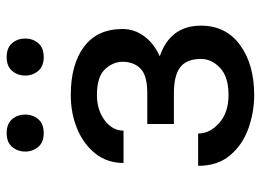

<svg xmlns="http://www.w3.org/2000/svg" viewBox="-123 -647 780 574"><g transform="rotate(-90 267.0 -360.0)"><path d="M275.6 -230.1H183.2V-309.7H275.6Q328.8 -309.7 349.1 -330.1Q369.3 -350.5 369.3 -383.5Q369.3 -412.3 346.8 -436.3Q324.2 -460.2 269.9 -460.2Q225.1 -460.2 194.2 -437Q163.4 -413.7 163.4 -380.7H66.8Q66.8 -429 94.5 -464.3Q122.2 -499.6 168.3 -519Q214.5 -538.4 269.9 -538.4Q361.5 -538.4 414.4 -498.8Q467.3 -459.2 467.3 -383.5Q467.3 -348.4 445.8 -319.1Q424.4 -289.8 385.7 -272.4Q477.3 -241.1 477.3 -149.1Q477.3 -74.6 419.4 -32.3Q361.5 9.9 269.9 9.9Q218 9.9 169.4 -7.6Q120.7 -25.2 89.5 -62.3Q58.2 -99.4 58.2 -157.7H154.8Q154.8 -122.5 186.3 -94.6Q217.7 -66.8 269.9 -66.8Q324.2 -66.8 351 -92Q377.8 -117.2 377.8 -149.1Q377.8 -191.8 353.3 -210.9Q328.8 -230.1 275.6 -230.1ZM100.9 -674.7Q100.9 -697.1 114.7 -713.6Q128.6 -730.1 156.2 -730.1Q183.9 -730.1 197.8 -713.6Q211.6 -697.1 211.6 -674.7Q211.6 -652.3 197.8 -635.8Q183.9 -619.3 156.2 -619.3Q128.6 -619.3 114.7 -635.8Q100.9 -652.3 100.9 -674.7ZM328.1 -674.7Q328.1 -697.1 342 -713.6Q355.8 -730.1 383.5 -730.1Q411.2 -730.1 425.1 -713.6Q438.9 -697.1 438.9 -674.7Q438.9 -652.3 425.1 -635.8Q411.2 -619.3 383.5 -619.3Q355.8 -619.3 342 -635.8Q328.1 -652.3 328.1 -674.7Z"/></g></svg>

Font: Inter UI
Style: Regular
Weight: 400
Designer: Rasmus Andersson
Foundry: rsms
Version: Version 2.2